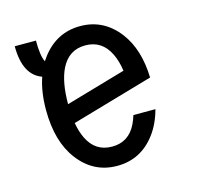

<svg xmlns="http://www.w3.org/2000/svg" viewBox="-87 -638 759 739"><g transform="rotate(-15 293.0 -268.5)"><path d="M170.9 -268.6 410.2 -337.9Q404.3 -378.4 390.1 -407.2Q359.4 -470.2 293 -470.2Q226.6 -470.2 195.8 -407.2Q170.9 -356 170.9 -268.6ZM490.7 -163.1Q475.6 -107.4 446.3 -68.4Q387.7 9.8 293 9.8Q198.7 9.8 139.6 -68.4Q83 -143.1 83 -268.6Q83 -340.8 102.1 -396.5Q30.3 -421.9 30.3 -537.1H114.7Q114.7 -475.6 127.4 -451.2Q133.3 -460.4 139.6 -468.8Q199.2 -546.9 293 -546.9Q386.7 -546.9 446.3 -468.8Q499 -399.4 502.4 -286.1L176.8 -191.9Q183.1 -156.2 195.8 -129.9Q226.1 -66.9 293 -66.9Q359.9 -66.9 390.1 -129.9Q397.5 -145 402.8 -163.1Z"/></g></svg>

Font: Consola Mono
Style: Book
Weight: 400
Monospace: yes
Version: Version 2.001